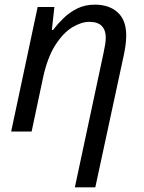

<svg xmlns="http://www.w3.org/2000/svg" viewBox="-20 -566 619 826"><path d="M302 240 425 -336Q430 -359 432.5 -375Q435 -391 435 -405Q435 -436 418 -454Q401 -472 364 -472Q330 -472 291 -448.5Q252 -425 218 -372Q184 -319 165 -231L116 0H28L142 -536H214L203 -437H208Q227 -462 252.5 -487Q278 -512 311.5 -529Q345 -546 388 -546Q450 -546 486.5 -512.5Q523 -479 523 -414Q523 -391 519.5 -367.5Q516 -344 512 -326L390 240Z"/></svg>

Font: Noto Sans IKEA
Style: Italic
Weight: 400
Italic angle: -12°
Designer: Monotype Design Team
Foundry: Monotype Imaging Inc.
Version: Version 2.001